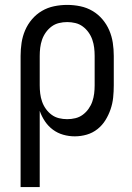

<svg xmlns="http://www.w3.org/2000/svg" viewBox="-20 -548 540 783"><path d="M64 215V-320Q64 -347 68 -373.5Q72 -400 82.5 -424.5Q93 -449 110.5 -469.5Q128 -490 151 -503.5Q174 -517 200.5 -522.5Q227 -528 254 -528Q281 -528 307.5 -522.5Q334 -517 357 -503.5Q380 -490 397.5 -469.5Q415 -449 425.5 -424.5Q436 -400 440 -373.5Q444 -347 444 -320V-200Q444 -175 441.5 -150.5Q439 -126 431 -102.5Q423 -79 410 -58Q397 -37 377.5 -21.5Q358 -6 334 1Q310 8 285 8Q261 8 238 1.5Q215 -5 196 -19Q177 -33 163.5 -53Q150 -73 142 -96V215ZM254 -62Q271 -62 287.5 -66Q304 -70 317.5 -80Q331 -90 341 -104Q351 -118 356.5 -134Q362 -150 364 -166.5Q366 -183 366 -200V-320Q366 -337 364 -353.5Q362 -370 356.5 -386Q351 -402 341 -416Q331 -430 317.5 -440Q304 -450 287.5 -454Q271 -458 254 -458Q237 -458 220.5 -454Q204 -450 190.5 -440Q177 -430 167 -416Q157 -402 151.5 -386Q146 -370 144 -353.5Q142 -337 142 -320V-200Q142 -183 144 -166.5Q146 -150 151.5 -134Q157 -118 167 -104Q177 -90 190.5 -80Q204 -70 220.5 -66Q237 -62 254 -62Z"/></svg>

Font: Iosevka Custom
Style: Regular
Weight: 400
Monospace: yes
Designer: Belleve Invis
Foundry: Belleve Invis
Version: Version 32.5.0; ttfautohint (v1.8.4)